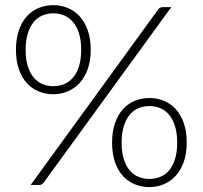

<svg xmlns="http://www.w3.org/2000/svg" viewBox="-20 -736 807 764"><path d="M341 -537.5Q341 -494 329 -460.8Q317 -427.5 296.5 -405.5Q276 -383.5 249 -372.2Q222 -361 192 -361Q161 -361 133.8 -372.2Q106.5 -383.5 86.5 -405.5Q66.5 -427.5 55 -460.8Q43.5 -494 43.5 -537.5Q43.5 -581.5 55 -615Q66.5 -648.5 86.5 -670.8Q106.5 -693 133.8 -704.2Q161 -715.5 192 -715.5Q223 -715.5 250 -704.2Q277 -693 297.2 -670.8Q317.5 -648.5 329.2 -615Q341 -581.5 341 -537.5ZM303 -537.5Q303 -576 294.2 -603.5Q285.5 -631 270.2 -648.8Q255 -666.5 234.8 -674.8Q214.5 -683 192 -683Q169.5 -683 149.5 -674.8Q129.5 -666.5 114.5 -648.8Q99.5 -631 90.8 -603.5Q82 -576 82 -537.5Q82 -499 90.8 -471.8Q99.5 -444.5 114.5 -427Q129.5 -409.5 149.5 -401.2Q169.5 -393 192 -393Q214.5 -393 234.8 -401.2Q255 -409.5 270.2 -427Q285.5 -444.5 294.2 -471.8Q303 -499 303 -537.5ZM609.5 -698.5Q612.5 -702.5 616.8 -705Q621 -707.5 628 -707.5H661.5L153.5 -9Q147 0 136 0H102ZM723 -168Q723 -124.5 711 -91.2Q699 -58 678.8 -36Q658.5 -14 631.5 -2.8Q604.5 8.5 574.5 8.5Q543.5 8.5 516.2 -2.8Q489 -14 469 -36Q449 -58 437.5 -91.2Q426 -124.5 426 -168Q426 -212 437.5 -245.5Q449 -279 469 -301.2Q489 -323.5 516.2 -334.8Q543.5 -346 574.5 -346Q605.5 -346 632.5 -334.8Q659.5 -323.5 679.8 -301.2Q700 -279 711.5 -245.5Q723 -212 723 -168ZM685 -168Q685 -206.5 676.2 -234.2Q667.5 -262 652.5 -279.8Q637.5 -297.5 617.2 -305.8Q597 -314 574.5 -314Q552 -314 531.8 -305.8Q511.5 -297.5 496.5 -279.8Q481.5 -262 472.8 -234.2Q464 -206.5 464 -168Q464 -129.5 472.8 -102.2Q481.5 -75 496.5 -57.5Q511.5 -40 531.8 -32Q552 -24 574.5 -24Q597 -24 617.2 -32Q637.5 -40 652.5 -57.5Q667.5 -75 676.2 -102.2Q685 -129.5 685 -168Z"/></svg>

Font: o
Style: Regular
Weight: 300
Designer: Lukasz Dziedzic
Foundry: Lukasz Dziedzic
Version: Version 1.104; Western+Polish opensource; ttfautohint (v1.8.